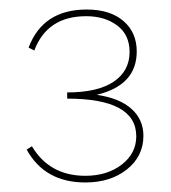

<svg xmlns="http://www.w3.org/2000/svg" viewBox="-20 -782 359 403"><path d="M183 -583Q231 -576 256 -553.5Q281 -531 281 -497Q281 -454 246.5 -426.5Q212 -399 159 -399Q74 -399 36 -468L47 -475Q84 -413 159 -413Q205 -413 235.5 -436.5Q266 -460 266 -496Q266 -575 121 -575V-588Q185 -588 218.5 -610.5Q252 -633 252 -673Q252 -709 226 -728.5Q200 -748 161 -748Q79 -748 52 -676L40 -682Q70 -762 162 -762Q211 -762 239 -738Q267 -714 267 -674Q267 -603 183 -583Z"/></svg>

Font: EauTest Thin
Style: Italic
Weight: 250
Italic angle: -12°
Designer: Christian Thalmann (Catharsis Fonts)
Version: Version 0.001;PS 000.001;hotconv 1.0.88;makeotf.lib2.5.64775